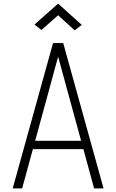

<svg xmlns="http://www.w3.org/2000/svg" viewBox="-20 -1037 640 1057"><path d="M50 0 272 -800H328L550 0H498L300 -725L102 0ZM140 -216 152 -262H448L460 -216ZM391 -870 300 -953 208 -872 170 -902 300 -1017 430 -900Z"/></svg>

Font: Victor Mono Thin
Style: Regular
Weight: 100
Monospace: yes
Designer: Rune Bjørnerås
Version: Version 1.561;gftools[0.9.30]